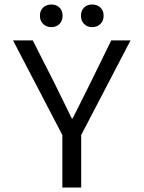

<svg xmlns="http://www.w3.org/2000/svg" viewBox="-20 -836 640 856"><path d="M258 0V-234L38 -656H126L225 -461Q244 -423 262 -385.5Q280 -348 300 -308H304Q324 -348 343 -386Q362 -424 381 -462L476 -656H562L342 -234V0ZM209 -715Q187 -715 172.5 -729Q158 -743 158 -766Q158 -789 172.5 -802.5Q187 -816 209 -816Q231 -816 245 -802.5Q259 -789 259 -766Q259 -743 245 -729Q231 -715 209 -715ZM391 -715Q369 -715 355 -729Q341 -743 341 -766Q341 -789 355 -802.5Q369 -816 391 -816Q413 -816 427.5 -802.5Q442 -789 442 -766Q442 -743 427.5 -729Q413 -715 391 -715Z"/></svg>

Font: Source Code Pro
Style: Regular
Weight: 400
Monospace: yes
Designer: Paul D. Hunt, Teo Tuominen
Foundry: Adobe Systems Incorporated
Version: Version 2.030;PS 1.000;hotconv 16.6.51;makeotf.lib2.5.65220